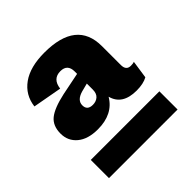

<svg xmlns="http://www.w3.org/2000/svg" viewBox="-148 -774 754 754"><g transform="rotate(-45 229.0 -397.0)"><path d="M410 -384Q423 -384 429 -387L418 -312Q395 -299 357 -299Q278 -299 262 -360Q226 -299 142 -299Q87 -299 56.5 -324.5Q26 -350 26 -391Q26 -434 53 -456Q80 -478 144 -492L238 -511V-524Q238 -565 199 -565Q156 -565 150 -517L29 -539Q36 -596 81.5 -628.5Q127 -661 206 -661Q384 -661 384 -519V-414Q384 -384 410 -384ZM196 -381Q214 -381 226 -391.5Q238 -402 238 -424V-457L203 -448Q165 -437 165 -409Q165 -381 196 -381ZM37 -133V-234H418V-133Z"/></g></svg>

Font: Elaine Sans ExtraBold
Style: Regular
Weight: 800
Designer: Wei Huang
Foundry: Wei Huang
Version: Version 2.001;December 24, 2019;FontCreator 12.0.0.2547 64-b